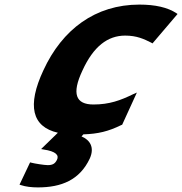

<svg xmlns="http://www.w3.org/2000/svg" viewBox="-20 -576 793 836"><path d="M343 9C407 7 452 -4 507 -31L512 -33L576 -173L560 -166C505 -139 456 -121 387 -121C310 -121 291 -167 339 -269C387 -374 449 -421 525 -421C576 -421 607 -406 639 -390L644 -387L753 -515L749 -518C710 -544 655 -556 587 -556C395 -556 251 -448 169 -270C97 -116 119 -24 232 2L159 73L170 75C224 83 238 100 228 120C220 136 210 143 188 143C173 143 130 136 119 133L111 131L65 228L71 230C92 237 118 240 145 240C247 240 327 208 371 114C393 65 371 33 335 18Z"/></svg>

Font: Passageway
Style: BdSuIt
Weight: 700
Foundry: Ascender Corporation
Version: Version 1.11